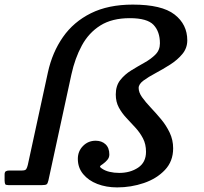

<svg xmlns="http://www.w3.org/2000/svg" viewBox="-75 -805 889 835"><path d="M678 -160Q678 -103.5 642.2 -65.8Q606.5 -28 550.8 -9Q495 10 434.5 10Q387 10 348.2 -5Q309.5 -20 286.5 -48Q263.5 -76 263.5 -114Q263.5 -147.5 286 -170.2Q308.5 -193 341 -193Q367.5 -193 384 -177.5Q400.5 -162 400.5 -133Q400.5 -119.5 391.5 -109.2Q382.5 -99 372 -91.5Q361.5 -85 360.2 -81.5Q359 -78 366 -73.5Q381 -62.5 401 -57.8Q421 -53 443.5 -53Q491.5 -53 525.8 -76Q560 -99 560 -145Q560 -178 546.8 -203.2Q533.5 -228.5 514 -249.8Q494.5 -271 474.8 -292Q455 -313 441.8 -337.5Q428.5 -362 428.5 -394Q428.5 -432 448 -456.8Q467.5 -481.5 496 -499Q524.5 -516.5 553.2 -532.5Q582 -548.5 601.2 -568Q620.5 -587.5 620.5 -616.5Q620.5 -667.5 592.8 -696.8Q565 -726 489.5 -726Q412 -726 361.5 -694.2Q311 -662.5 281 -607.2Q251 -552 235.5 -481L135.5 -20Q132.5 -6.5 127.5 -3.2Q122.5 0 108.5 0H-39Q-50 0 -52.2 -4Q-54.5 -8 -55 -19.5V-46Q-55 -57 -49.5 -60.2Q-44 -63.5 -34 -63.5H21Q35 -63.5 39 -69.5Q43 -75.5 46 -88L133.5 -491Q152.5 -577.5 198.8 -643.8Q245 -710 320.5 -747.5Q396 -785 502.5 -785Q628.5 -785 684 -742Q739.5 -699 739.5 -629.5Q739.5 -596 718.2 -570.2Q697 -544.5 665.2 -524.2Q633.5 -504 602 -487.2Q570.5 -470.5 549.2 -454.8Q528 -439 528 -422.5Q528 -403 543 -382Q558 -361 580.5 -337.2Q603 -313.5 625.5 -286.5Q648 -259.5 663 -228Q678 -196.5 678 -160Z"/></svg>

Font: Besley* Medium
Style: Italic
Weight: 500
Italic angle: -13°
Designer: Owen Earl
Foundry: indestructible type*
Version: Version 3.000; ttfautohint (v1.8.3)